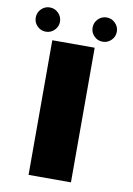

<svg xmlns="http://www.w3.org/2000/svg" viewBox="-92 -890 656 948"><g transform="rotate(10 236.0 -416.0)"><path d="M119.5 0V-675H332V0ZM80 -711Q55 -711 37.2 -728.8Q19.5 -746.5 19.5 -771.5Q19.5 -796.5 37.2 -814.5Q55 -832.5 80 -832.5Q105 -832.5 123 -814.5Q141 -796.5 141 -771.5Q141 -746.5 123 -728.8Q105 -711 80 -711ZM365 -711Q340 -711 322.2 -728.8Q304.5 -746.5 304.5 -771.5Q304.5 -796.5 322.2 -814.5Q340 -832.5 365 -832.5Q390 -832.5 408 -814.5Q426 -796.5 426 -771.5Q426 -746.5 408 -728.8Q390 -711 365 -711Z"/></g></svg>

Font: Anybody UltraExpanded Regular
Style: Bold
Weight: 700
Width: 9
Designer: Tyler Finck
Foundry: Etcetera Type Company
Version: Version 1.010; ttfautohint (v1.8.3) -l 8 -r 50 -G 200 -x 14 